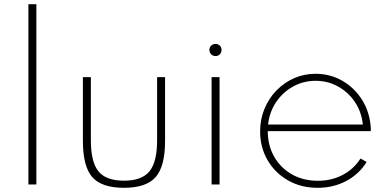

<svg xmlns="http://www.w3.org/2000/svg" viewBox="-20 -880 1860 916"><path d="M115.5 0H153.5V-860H115.5Z M571.5 16Q677.5 16 722.5 -35Q767.5 -86 767.5 -208V-512H729.5V-211Q729.5 -107 693 -62.5Q656.5 -18 571.5 -18Q486 -18 449.8 -62.5Q413.5 -107 413.5 -211V-512H375.5V-208Q375.5 -86 420.2 -35Q465 16 571.5 16Z M1008.5 -612.5Q1020.5 -612.5 1028.8 -621Q1037 -629.5 1037 -642Q1037 -654 1028.8 -662.2Q1020.5 -670.5 1008.5 -670.5Q996 -670.5 987.5 -662.2Q979 -654 979 -642Q979 -629.5 987.5 -621Q996 -612.5 1008.5 -612.5ZM989.5 0H1027.5V-512H989.5Z M1495.5 16Q1570 16 1631.2 -16.2Q1692.5 -48.5 1729 -107L1700 -124Q1668 -73.5 1615 -45.5Q1562 -17.5 1496.5 -17.5Q1427 -17.5 1373 -48Q1319 -78.5 1288.2 -132.2Q1257.5 -186 1257.5 -254.5H1749Q1749 -259.5 1749.2 -262.8Q1749.5 -266 1749 -270.5Q1744 -345 1707.8 -403Q1671.5 -461 1613.5 -494.5Q1555.5 -528 1485 -528Q1431 -528 1383.2 -507Q1335.5 -486 1299 -448.5Q1262.5 -411 1241.8 -361Q1221 -311 1221 -253Q1221 -177.5 1256.2 -116.5Q1291.5 -55.5 1353.5 -19.8Q1415.5 16 1495.5 16ZM1259 -286Q1265.5 -345.5 1297.2 -392.8Q1329 -440 1378.2 -467.2Q1427.5 -494.5 1486 -494.5Q1544 -494.5 1593 -467.2Q1642 -440 1673.5 -393Q1705 -346 1711 -286Z"/></svg>

Font: Spartan ExtraLight
Style: Regular
Weight: 200
Designer: Matt Bailey, Mirko Velimirovic
Foundry: Matt Bailey
Version: Version 1.003; ttfautohint (v1.8.3)